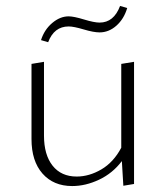

<svg xmlns="http://www.w3.org/2000/svg" viewBox="-20 -622 556 646"><path d="M211 -533Q162 -533 142 -480L118 -487Q129 -522 155.5 -544.5Q182 -567 211 -567Q228 -567 262.5 -556.5Q297 -546 315 -546Q363 -546 384 -602L408 -595Q397 -558 371.5 -535.5Q346 -513 315 -513Q295 -513 261.5 -523Q228 -533 211 -533ZM388 -407 431 -414V-3L395 3L390 -80Q359 -39 313.5 -17.5Q268 4 223 4Q160 4 123 -38Q86 -80 86 -154V-407L128 -414V-166Q128 -101 157 -64.5Q186 -28 238 -28Q280 -28 321 -52Q362 -76 388 -125Z"/></svg>

Font: EauTestInfant Light
Style: Regular
Weight: 300
Designer: Christian Thalmann (Catharsis Fonts)
Version: Version 0.001;PS 000.001;hotconv 1.0.88;makeotf.lib2.5.64775